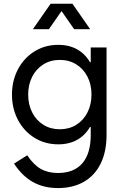

<svg xmlns="http://www.w3.org/2000/svg" viewBox="-20 -750 638 995"><path d="M282.2 -2Q213.9 -2 159.2 -35.6Q104.5 -69.3 73.2 -128.4Q42 -187.5 42 -259.8Q42 -332 73.2 -391.1Q104.5 -450.2 159.2 -483.9Q213.9 -517.6 282.2 -517.6Q345.7 -517.6 391.1 -487.3Q436.5 -457 460.4 -399.4Q484.4 -341.8 484.4 -259.8L434.6 -427.7H497.1V-91.8H434.6L484.4 -259.8Q484.4 -178.7 460.4 -120.6Q436.5 -62.5 391.1 -32.2Q345.7 -2 282.2 -2ZM454.1 -259.8Q454.1 -312.5 433.1 -353Q412.1 -393.6 375 -416.5Q337.9 -439.5 290 -439.5Q242.2 -439.5 205.1 -416.5Q168 -393.6 147 -352.5Q126 -311.5 126 -259.8Q126 -208 147 -167Q168 -126 205.1 -103Q242.2 -80.1 290 -80.1Q337.9 -80.1 375 -103Q412.1 -126 433.1 -167Q454.1 -208 454.1 -259.8ZM52.7 97.7 121.1 54.7Q153.3 103.5 190.9 125Q228.5 146.5 280.3 146.5Q363.3 146.5 406.7 96.2Q450.2 45.9 450.2 -50.8V-118.2L472.7 -252L450.2 -402.3V-503.9H532.2V-50.8Q532.2 35.2 502 97.2Q471.7 159.2 415 191.9Q358.4 224.6 280.3 224.6Q206.1 224.6 149.9 192.9Q93.8 161.1 52.7 97.7ZM242.2 -730.5H325.2L233.4 -598.6H150.4ZM272.5 -730.5H355.5L447.3 -598.6H364.3Z"/></svg>

Font: Wanted Sans Variable
Style: Regular
Weight: 400
Designer: Original Design by Kil Hyung-jin and Kang Hanbin, Wanted Lab, Inc; Hangeul from Source Han Sans by Jang Soo-young and Ka
Foundry: Wanted Lab, Inc.
Version: Version 1.003;Glyphs 3.2 (3227)